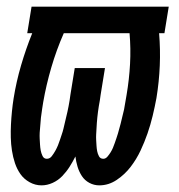

<svg xmlns="http://www.w3.org/2000/svg" viewBox="-20 -550 540 578"><path d="M105 8Q86 8 69 -1.5Q52 -11 41.5 -26Q31 -41 25 -59Q19 -77 16 -96.5Q13 -116 12.5 -135.5Q12 -155 13 -175Q14 -195 16 -215Q18 -235 21 -254Q29 -304 43.5 -353.5Q58 -403 77 -450H62L75 -530H488L475 -450H459Q463 -401 461 -352.5Q459 -304 451 -255Q446 -228 439.5 -201Q433 -174 424 -148Q415 -122 403 -96.5Q391 -71 373.5 -48Q356 -25 331.5 -8.5Q307 8 279 8Q263 8 249 0.5Q235 -7 226.5 -20Q218 -33 213.5 -48Q209 -63 207 -79Q199 -63 189.5 -48Q180 -33 167.5 -20Q155 -7 138.5 0.5Q122 8 105 8ZM291 -72Q298 -72 303.5 -78.5Q309 -85 313 -91.5Q317 -98 320 -105Q323 -112 325.5 -119.5Q328 -127 330.5 -134Q333 -141 335 -148Q337 -155 339 -162.5Q341 -170 343 -177Q345 -184 346.5 -191.5Q348 -199 350 -206Q352 -213 353.5 -220.5Q355 -228 356 -235Q357 -242 358.5 -249.5Q360 -257 361 -264Q369 -311 371.5 -357.5Q374 -404 370 -450H172Q150 -400 134.5 -347Q119 -294 110 -242Q108 -232 107 -223Q106 -214 104.5 -205Q103 -196 102.5 -187Q102 -178 101 -169Q100 -160 99.5 -150.5Q99 -141 99.5 -132Q100 -123 100.5 -114.5Q101 -106 102.5 -97.5Q104 -89 108 -80.5Q112 -72 121 -72Q130 -72 136 -80Q142 -88 146.5 -96Q151 -104 154.5 -112.5Q158 -121 160.5 -129Q163 -137 166 -145.5Q169 -154 171 -162.5Q173 -171 175 -179.5Q177 -188 179 -196.5Q181 -205 183 -213.5Q185 -222 186.5 -230.5Q188 -239 189.5 -247.5Q191 -256 192 -265L205 -345H296L283 -265Q282 -256 280.5 -247.5Q279 -239 277.5 -230.5Q276 -222 275 -213.5Q274 -205 273 -196.5Q272 -188 271.5 -179.5Q271 -171 270.5 -162.5Q270 -154 269.5 -145.5Q269 -137 269.5 -128.5Q270 -120 270.5 -111.5Q271 -103 272.5 -95Q274 -87 278 -79.5Q282 -72 291 -72Z"/></svg>

Font: Iosevka Curly Medium Oblique
Style: Regular
Weight: 500
Italic angle: -9°
Monospace: yes
Designer: Belleve Invis
Foundry: Belleve Invis
Version: Version 11.1.0; ttfautohint (v1.8.3)